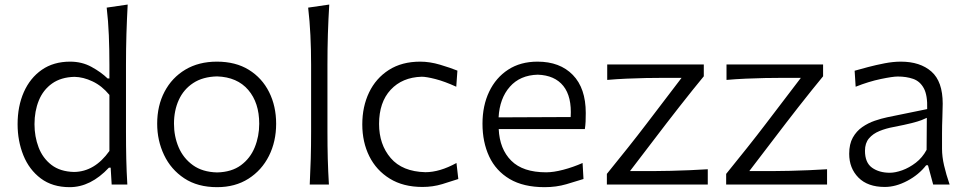

<svg xmlns="http://www.w3.org/2000/svg" viewBox="-20 -794 4157 826"><path d="M279.8 11.2Q205.6 11.2 155.5 -26.4Q105.5 -64 80.6 -125.7Q55.7 -187.5 55.7 -259.8Q55.7 -336.9 82.5 -397.7Q109.4 -458.5 159.9 -493.7Q210.4 -528.8 281.7 -528.8Q332.5 -528.8 373.5 -506.3Q414.6 -483.9 442.9 -456.5H450.7V-515.1Q450.7 -581.1 448.2 -642.1Q445.8 -703.1 439 -761.2L529.3 -774.4Q525.9 -710.9 523.9 -647.2Q522 -583.5 522 -515.1V-228.5Q522 -164.6 523.2 -111.1Q524.4 -57.6 527.8 0H460.4L456.1 -72.8H448.7Q370.1 11.2 279.8 11.2ZM298.3 -54.2Q387.2 -55.2 450.7 -144.5V-385.7Q418.5 -424.8 378.2 -443.8Q337.9 -462.9 300.3 -463.4Q242.2 -461.9 203.9 -434.6Q165.5 -407.2 147 -361.6Q128.4 -315.9 128.4 -259.8Q128.4 -206.5 146 -160.2Q163.6 -113.8 201.2 -84.7Q238.8 -55.7 298.3 -54.2Z M914.1 11.2Q830.1 11.2 772.7 -26.9Q715.3 -64.9 685.8 -127.2Q656.2 -189.5 656.2 -261.7Q656.2 -339.4 688 -399.7Q719.7 -460 777.3 -494.4Q835 -528.8 913.1 -528.8Q993.7 -528.8 1050.5 -493.7Q1107.4 -458.5 1137.7 -397.9Q1168 -337.4 1168 -261.7Q1168 -185.1 1137 -123.3Q1106 -61.5 1048.8 -25.1Q991.7 11.2 914.1 11.2ZM914.1 -52.2Q976.6 -53.7 1016.6 -83.3Q1056.6 -112.8 1075.9 -160.2Q1095.2 -207.5 1095.2 -261.7Q1095.2 -352.1 1047.9 -407.2Q1000.5 -462.4 914.1 -465.3Q852.5 -463.9 811.3 -436.8Q770 -409.7 749.3 -364.3Q728.5 -318.8 728.5 -261.7Q728.5 -207.5 748.5 -160.4Q768.6 -113.3 809.8 -83.5Q851.1 -53.7 914.1 -52.2Z M1312.5 0Q1315.4 -57.6 1316.9 -111.1Q1318.4 -164.6 1318.4 -228.5V-515.1Q1318.4 -581.1 1315.4 -642.1Q1312.5 -703.1 1305.7 -761.2L1396.5 -774.4Q1392.6 -710.9 1390.6 -647.2Q1388.7 -583.5 1388.7 -515.1V-228.5Q1388.7 -164.6 1390.1 -111.1Q1391.6 -57.6 1395 0Z M1797.4 10.3Q1714.8 10.3 1657 -25.4Q1599.1 -61 1568.8 -121.8Q1538.6 -182.6 1538.6 -258.8Q1538.6 -335.4 1567.9 -396.5Q1597.2 -457.5 1653.1 -493.2Q1709 -528.8 1787.6 -528.8Q1829.1 -528.8 1873.3 -515.6Q1917.5 -502.4 1947.8 -490.2L1942.9 -420.9Q1892.6 -443.8 1853.3 -453.9Q1814 -463.9 1794.4 -463.9Q1710.4 -461.4 1660.6 -407.7Q1610.8 -354 1610.8 -260.7Q1610.8 -172.4 1660.9 -114Q1710.9 -55.7 1810.1 -53.2Q1871.6 -53.2 1943.8 -92.8L1951.7 -23.9Q1923.3 -14.2 1882.8 -2Q1842.3 10.3 1797.4 10.3Z M2323.2 11.2Q2231.9 11.2 2172.6 -23.9Q2113.3 -59.1 2084.5 -120.8Q2055.7 -182.6 2055.7 -261.7Q2055.7 -339.4 2084.5 -399.7Q2113.3 -460 2166.3 -494.4Q2219.2 -528.8 2292.5 -528.8Q2388.7 -528.8 2444.3 -471.7Q2500 -414.6 2500 -308.1Q2500 -288.1 2499.3 -271.2Q2498.5 -254.4 2496.1 -238.8H2125.5Q2129.4 -152.8 2179.4 -102.8Q2229.5 -52.7 2329.6 -52.7Q2361.3 -52.7 2403.3 -63.7Q2445.3 -74.7 2486.3 -92.8L2490.2 -23.9Q2460 -14.2 2416.5 -1.5Q2373 11.2 2323.2 11.2ZM2435.1 -290.5Q2440.4 -377.9 2403.6 -424.1Q2366.7 -470.2 2293.5 -472.7Q2217.3 -470.7 2173.3 -420.7Q2129.4 -370.6 2125 -289.1Z M2590.8 0V-45.9Q2637.2 -103 2680.9 -158Q2724.6 -212.9 2761.7 -261.7L2912.1 -459H2827.1Q2798.3 -459 2758.3 -458.3Q2718.3 -457.5 2674.8 -455.6Q2631.3 -453.6 2592.3 -450.2V-516.6H3007.8V-465.8Q2986.8 -440.4 2959 -405.8Q2931.2 -371.1 2901.9 -333.7Q2872.6 -296.4 2846.7 -262.7L2690.4 -58.1H2796.9Q2826.2 -58.1 2865.7 -59.1Q2905.3 -60.1 2947.3 -61.8Q2989.3 -63.5 3024.9 -65.9V0Z M3104 0V-45.9Q3150.4 -103 3194.1 -158Q3237.8 -212.9 3274.9 -261.7L3425.3 -459H3340.3Q3311.5 -459 3271.5 -458.3Q3231.4 -457.5 3188 -455.6Q3144.5 -453.6 3105.5 -450.2V-516.6H3521V-465.8Q3500 -440.4 3472.2 -405.8Q3444.3 -371.1 3415 -333.7Q3385.7 -296.4 3359.9 -262.7L3203.6 -58.1H3310.1Q3339.4 -58.1 3378.9 -59.1Q3418.5 -60.1 3460.4 -61.8Q3502.4 -63.5 3538.1 -65.9V0Z M3786.6 10.3Q3712.9 10.3 3673.1 -30Q3633.3 -70.3 3633.3 -132.3Q3633.3 -174.3 3648.9 -202.1Q3664.6 -230 3689.5 -247.3Q3714.4 -264.6 3742.9 -274.4Q3771.5 -284.2 3797.4 -289.6L3968.8 -324.7Q3970.7 -384.3 3954.3 -414.3Q3938 -444.3 3908.7 -454.6Q3879.4 -464.8 3842.3 -464.8Q3820.8 -464.8 3769.3 -454.1Q3717.8 -443.4 3661.1 -420.9L3656.7 -489.7Q3680.7 -496.6 3714.8 -505.6Q3749 -514.6 3785.9 -521.7Q3822.8 -528.8 3855.5 -528.8Q3938.5 -528.8 3987.1 -486.1Q4035.6 -443.4 4035.6 -348.1Q4035.6 -325.2 4034.2 -289.6Q4032.7 -253.9 4032.7 -220.2V-153.8Q4032.7 -120.1 4041.5 -82Q4050.3 -43.9 4065.4 0H3994.6L3972.2 -83H3964.4Q3932.6 -42 3883.1 -15.9Q3833.5 10.3 3786.6 10.3ZM3808.1 -50.8Q3831.5 -50.8 3861.6 -61.5Q3891.6 -72.3 3919.9 -94Q3948.2 -115.7 3966.3 -149.4L3967.3 -287.1Q3958.5 -282.7 3944.1 -277.1Q3929.7 -271.5 3901.9 -264.4Q3874 -257.3 3824.2 -247.6Q3791.5 -241.7 3763.4 -230.2Q3735.4 -218.8 3718.3 -198.5Q3701.2 -178.2 3701.2 -145.5Q3701.2 -94.2 3731.7 -72.5Q3762.2 -50.8 3808.1 -50.8Z"/></svg>

Font: Pinar-DS1-FD Regular
Style: Regular
Weight: 400
Designer: Amin Abedi
Version: Version 3.000